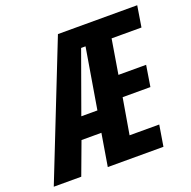

<svg xmlns="http://www.w3.org/2000/svg" viewBox="-127 -821 939 944"><g transform="rotate(-20 342.5 -349.0)"><path d="M279.8 0H571L589.1 -110.1H433.9L465.9 -297.9H611.2L628.9 -408H484L513.8 -588.1H670.1L687.9 -698.2H273.1L-2.8 0H141L203.8 -169H307.9ZM242.9 -279.1 356.9 -595.2H380L327.1 -279.1Z"/></g></svg>

Font: Margiela Mono Italic Bold It
Style: Regular
Weight: 700
Designer: Mike Abbink, Paul van der Laan, Pieter van Rosmalen
Foundry: Bold Monday
Version: Version 2.003 2021